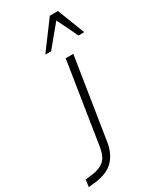

<svg xmlns="http://www.w3.org/2000/svg" viewBox="-355 -808 876 1068"><g transform="rotate(-30 82.5 -274.0)"><path d="M-122 193 -116 148 -69 142Q-25 137 4 114Q33 91 43 31L125 -492H174L92 29Q86 66 72 94Q58 122 37.5 141.5Q17 161 -11 172Q-39 183 -73 188ZM37 -566 167 -741H219L287 -566H250L185 -700L74 -566Z"/></g></svg>

Font: Nunito Sans 7pt SemiCondensed ExtraLight
Style: Italic
Weight: 250
Width: 4
Italic angle: -9°
Designer: Vernon Adams
Foundry: Vernon Adams
Version: Version 3.101;gftools[0.9.27]